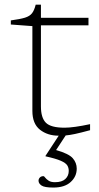

<svg xmlns="http://www.w3.org/2000/svg" viewBox="-20 -590 434 842"><path d="M159.5 -123.5Q159.5 -73.5 181.2 -51.8Q203 -30 263 -30Q302.5 -30 375 -45.5V-19Q332.5 -7.5 309 -2.5Q285.5 2.5 268 4L226 68Q282 84 299.2 104Q316.5 124 316.5 149.5Q316.5 184 290 208.2Q263.5 232.5 214 232.5Q175 232.5 162 223.5Q149 214.5 149 202.5Q149 195 154.5 188.8Q160 182.5 171 182.5Q173.5 182.5 178.2 189Q183 195.5 193 202.2Q203 209 221 209Q251.5 209 266.5 195Q281.5 181 281.5 159.5Q281.5 145.5 274.8 135Q268 124.5 246.5 115Q225 105.5 179.5 95.5V93.5L237.5 5H236.5Q188.5 5 155.2 -21.2Q122 -47.5 122 -103.5V-475.5L27.5 -482.5V-500.5Q68.5 -506 89.5 -512.5Q110.5 -519 120.5 -532Q130.5 -545 136.5 -569.5H159.5V-512H368V-479H159.5Z"/></svg>

Font: Newsreader 6pt ExtraLight
Style: Regular
Weight: 275
Designer: Hugues Gentile
Foundry: Production Type
Version: Version 1.003; ttfautohint (v1.8.3)